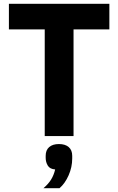

<svg xmlns="http://www.w3.org/2000/svg" viewBox="-20 -718 624 1013"><path d="M557 -563H368V0H216V-563H27V-698H557ZM291 42Q324 42 342.5 58Q361 74 361 104V118Q361 164 342 207Q323 250 294 275H209Q235 253 249.5 229.5Q264 206 271 176Q243 174 232 155.5Q221 137 221 115V104Q221 74 239.5 58Q258 42 291 42Z"/></svg>

Font: IBM Plex Sans Var
Style: Regular
Weight: 400
Designer: Mike Abbink, Paul van der Laan, Pieter van Rosmalen
Foundry: Bold Monday
Version: Version 3.000